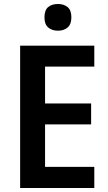

<svg xmlns="http://www.w3.org/2000/svg" viewBox="-20 -943 544 963"><path d="M453 0H81V-714H453V-609H206V-424H437V-319H206V-106H453ZM271 -923Q300 -923 319 -907.5Q338 -892 338 -856Q338 -821 319 -805Q300 -789 271 -789Q241 -789 222 -805Q203 -821 203 -856Q203 -892 221.5 -907.5Q240 -923 271 -923Z"/></svg>

Font: Noto Sans Georgian SemiCondensed SemiBold
Style: Regular
Weight: 600
Width: 4
Designer: Monotype Design Team, Akaki Razmadze
Foundry: Google LLC
Version: Version 2.005; ttfautohint (v1.8.4.7-5d5b)